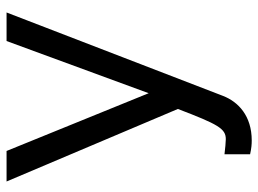

<svg xmlns="http://www.w3.org/2000/svg" viewBox="-121 -441 787 585"><g transform="rotate(-90 272.5 -148.5)"><path d="M95 142V220C113 224 125 225 137 225C212 225 255 184 273 137L527 -522H440L281 -89L105 -522H12L233 0C186 123 173 146 141 146C132 146 112 144 95 142Z"/></g></svg>

Font: FIGSv2-sans-serif Medium
Style: Regular
Weight: 500
Designer: Matt McInerney, Pablo Impallari, Rodrigo Fuenzalida,Mirko Velimirovic
Foundry: Matt McInerney, Pablo Impallari, Rodrigo Fuenzalida
Version: Version 4.021;hotconv 1.0.109;makeotfexe 2.5.65596